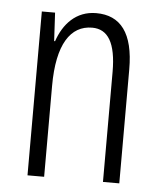

<svg xmlns="http://www.w3.org/2000/svg" viewBox="-44 -581 521 621"><g transform="rotate(5 216.0 -271.0)"><path d="M244 -542C178 -542 138 -496 119 -440H116L111 -532H68V0H122V-295C122 -431 165 -494 235 -494C286 -494 313 -452 313 -357V0H366V-370C366 -488 323 -542 244 -542Z"/></g></svg>

Font: Noto Sans Lao Looped ExtraCondensed Light
Style: Regular
Weight: 300
Width: 2
Designer: Mark Frömberg, Ben Mitchell
Foundry: The Fontpad Ltd
Version: Version 1.002